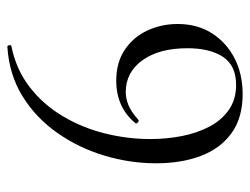

<svg xmlns="http://www.w3.org/2000/svg" viewBox="-100 -576 688 529"><g transform="rotate(90 244.5 -312.0)"><path d="M202.6 -287.8Q152.4 -287.8 117.3 -311.5Q82.2 -335.2 64.4 -373.9Q46.6 -412.6 46.6 -457Q46.6 -510.8 71.9 -550.9Q97.2 -591 140.7 -613.5Q184.2 -636 239.8 -636Q305.2 -636 347.4 -605.4Q389.6 -574.8 410 -521.1Q430.4 -467.4 430.4 -397.2Q430.4 -325.6 409.1 -254.7Q387.8 -183.8 346.3 -124.9Q304.8 -66 245.4 -29.4Q186 7.2 109.8 12.2Q106.6 13 105.2 7.6Q103.8 2.2 107.6 1.2Q171.8 -11.8 220 -49Q268.2 -86.2 300.3 -139.9Q332.4 -193.6 348 -256.1Q363.6 -318.6 363.6 -381.4Q363.6 -426.6 355.3 -468.9Q347 -511.2 329.1 -544.9Q311.2 -578.6 282.8 -598.3Q254.4 -618 214.4 -618Q161 -618 137.2 -581.9Q113.4 -545.8 113.4 -484.2Q113.4 -405.6 146.6 -359.8Q179.8 -314 234 -314Q252 -314 270 -321.3Q288 -328.6 310.4 -348.4Q312.8 -351.2 317.4 -347.5Q322 -343.8 320 -340.8Q276.6 -287.8 202.6 -287.8Z"/></g></svg>

Font: Cormorant Infant Light
Style: Regular
Weight: 300
Designer: Christian Thalmann (Catharsis Fonts)
Foundry: Catharsis Fonts
Version: Version 4.001